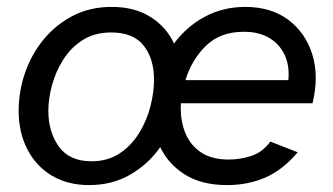

<svg xmlns="http://www.w3.org/2000/svg" viewBox="-20 -524 963 556"><path d="M638 12Q564 12 515.5 -18.5Q467 -49 444 -98Q410 -49 357.5 -18.5Q305 12 238 12Q176 12 130 -15.5Q84 -43 59 -92Q34 -141 34 -203Q34 -259 52.5 -313Q71 -367 106.5 -410Q142 -453 191.5 -478.5Q241 -504 304 -504Q369 -504 415 -475.5Q461 -447 484 -398Q520 -447 573 -475.5Q626 -504 690 -504Q765 -504 815 -466.5Q865 -429 884.5 -366Q904 -303 885 -225H504Q501 -182 514.5 -144.5Q528 -107 559.5 -84.5Q591 -62 642 -62Q676 -62 708 -72.5Q740 -83 763 -114L842 -83Q799 -32 748.5 -10Q698 12 638 12ZM245 -57Q293 -57 327.5 -80.5Q362 -104 384 -140.5Q406 -177 416 -217.5Q426 -258 426 -293Q426 -354 396 -392Q366 -430 302 -430Q254 -430 219.5 -408Q185 -386 163 -351Q141 -316 130.5 -277Q120 -238 120 -203Q120 -142 150.5 -99.5Q181 -57 245 -57ZM517 -292H815Q819 -333 804.5 -364.5Q790 -396 760 -414Q730 -432 686 -432Q618 -432 576.5 -391.5Q535 -351 517 -292Z"/></svg>

Font: Atkinson Hyperlegible Next
Style: Italic
Weight: 400
Italic angle: -12°
Designer: Elliott Scott, Megan Eiswerth, Linus Boman, Theodore Petrosky, Letters from Sweden
Foundry: Applied Design Works, Letters from Sweden
Version: Version 2.001